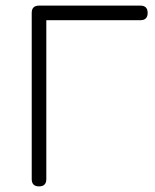

<svg xmlns="http://www.w3.org/2000/svg" viewBox="-20 -664 553 684"><path d="M93 -26V-618Q93 -644 119 -644H480Q506 -644 506 -618Q506 -592 480 -592H145V-26Q145 0 119 0Q93 0 93 -26Z"/></svg>

Font: Jura
Style: Regular
Weight: 400
Designer: Daniel Johnson, Alexei Vanyashin
Foundry: Daniel Johnson
Version: Version 5.103